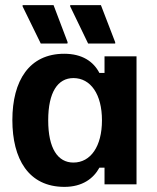

<svg xmlns="http://www.w3.org/2000/svg" viewBox="-20 -720 615 750"><path d="M243.3 -550 244.2 -555 189.2 -700H68.3V-695L139.2 -550ZM430 -550V-555L374.2 -700H254.2V-695L324.2 -550ZM231.7 10C301.7 10 345 -22.5 368.3 -65H388.3V0H513.3V-500H388.3V-435H368.3C345 -480 300.8 -510 230.8 -510C94.2 -510 28.3 -405 28.3 -250.8C28.3 -100 90.8 10 231.7 10ZM266.7 -85C205.8 -85 168.3 -140 168.3 -250C168.3 -360 205.8 -415 266.7 -415C334.2 -415 378.3 -351.7 378.3 -250C378.3 -148.3 334.2 -85 266.7 -85Z"/></svg>

Font: Familjen Grotesk
Style: Bold
Weight: 700
Designer: Anders Wikstroem, Jonas Baeckman, Matilda Gysing, Kristian Moeller
Foundry: Familjen STHLM AB
Version: Version 2.000